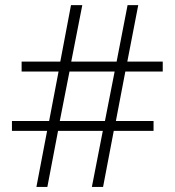

<svg xmlns="http://www.w3.org/2000/svg" viewBox="-20 -734 686 754"><path d="M472.2 -453.1 435.1 -258.8H583V-220.2H426.8L384.8 0H340.8L383.8 -220.2H208L166 0H123L165 -220.2H26.9V-258.8H172.9L210 -453.1H64.9V-492.2H216.8L258.8 -713.9H303.2L259.8 -492.2H438L481 -713.9H522.9L480 -492.2H619.1V-453.1ZM214.8 -258.8H392.1L430.2 -453.1H252.9Z"/></svg>

Font: JBL Sans
Style: Light
Weight: 300
Version: Version 1.10